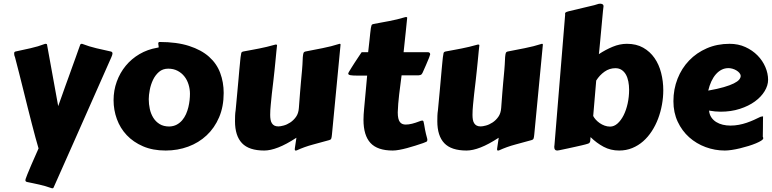

<svg xmlns="http://www.w3.org/2000/svg" viewBox="-20 -779 4127 1026"><path d="M266.6 222.7Q265.6 224.6 264.4 225.8Q263.2 227.1 260.3 227.1Q257.3 227.1 255.9 226.6Q238.3 220.2 222.7 215.8Q207 211.4 191.7 207.8Q176.3 204.1 160.2 200.9Q144 197.8 126 193.8Q121.1 192.9 118.4 190.7Q115.7 188.5 115.7 183.1Q115.7 181.6 117.4 176Q119.1 170.4 126 153.1Q132.8 135.7 147 102.8Q161.1 69.8 186 14.2Q178.7 -10.3 169.4 -44.4Q160.2 -78.6 149.7 -119.1Q139.2 -159.7 127.9 -204.8Q116.7 -250 105.2 -296.1Q93.8 -342.3 82.3 -387.5Q70.8 -432.6 60.1 -473.6Q56.6 -481.4 56.2 -486.6Q55.7 -491.7 55.7 -495.1Q55.7 -502 63.5 -503.9Q101.6 -512.2 142.6 -521.2Q183.6 -530.3 220.2 -544.4Q221.7 -544.9 224.6 -544.9Q231 -544.9 231.4 -540L291 -211.9Q293 -217.8 298.6 -233.2Q304.2 -248.5 311.8 -270Q319.3 -291.5 328.6 -317.4Q337.9 -343.3 347.7 -370.1Q357.4 -397 366.9 -423.6Q376.5 -450.2 384.8 -473.1Q393.1 -496.1 399.2 -513.7Q405.3 -531.2 408.7 -540Q410.6 -544.9 416 -544.9Q417.5 -544.9 418 -544.7Q418.5 -544.4 419.9 -544.4Q456.5 -530.3 495.1 -521.2Q533.7 -512.2 571.8 -503.9Q581.1 -502 581.1 -493.2Q581.1 -486.8 575.2 -473.6L374 -19Z M865.2 25.4Q796.4 25.4 744.4 2.9Q692.4 -19.5 657.2 -56.9Q622.1 -94.2 604.5 -142.8Q586.9 -191.4 586.9 -243.7Q586.9 -295.9 604 -343Q621.1 -390.1 651.9 -427.5Q682.6 -464.8 725.6 -490Q768.6 -515.1 820.3 -523.9Q828.1 -524.4 828.1 -527.3Q828.1 -532.7 826.9 -537.4Q825.7 -542 825.7 -545.4Q825.7 -550.8 827.6 -552.7Q829.6 -554.7 832 -554.7Q925.3 -554.7 990.7 -533.4Q1056.2 -512.2 1097.2 -475.6Q1138.2 -439 1156.7 -389.2Q1175.3 -339.4 1175.3 -282.2Q1175.3 -209.5 1150.9 -152.3Q1126.5 -95.2 1084.2 -55.7Q1042 -16.1 985.6 4.6Q929.2 25.4 865.2 25.4ZM774.9 -249Q774.9 -222.7 780.5 -196.8Q786.1 -170.9 799.1 -149.9Q812 -128.9 833 -116Q854 -103 885.3 -103Q907.7 -104 924.6 -113Q941.4 -122.1 953.6 -136.5Q965.8 -150.9 973.9 -168.9Q981.9 -187 986.6 -206.3Q991.2 -225.6 993.2 -244.1Q995.1 -262.7 995.1 -277.8Q995.1 -303.2 987.5 -327.6Q980 -352.1 965.3 -370.6Q950.7 -389.2 929 -400.6Q907.2 -412.1 878.9 -412.1Q849.6 -412.1 829.6 -394.8Q809.6 -377.4 797.6 -352.1Q785.6 -326.7 780.3 -298.6Q774.9 -270.5 774.9 -249Z M1753.9 -60.5Q1752.4 -44.4 1750 -38.3Q1747.6 -32.2 1739.3 -30.3Q1697.8 -18.6 1652.6 -6.6Q1607.4 5.4 1564.9 24.9Q1563.5 25.4 1560.5 25.4Q1556.6 25.4 1555.9 23.4Q1555.2 21.5 1555.2 19Q1555.2 18.1 1555.4 15.6Q1555.7 13.2 1556.6 6.6Q1557.6 0 1559.3 -11.7Q1561 -23.4 1564 -43Q1509.3 -7.3 1467 9Q1424.8 25.4 1392.1 25.4Q1310.5 25.4 1273.2 -13.9Q1235.8 -53.2 1235.8 -131.3Q1235.8 -145.5 1236.3 -160.4Q1236.8 -175.3 1239.3 -190.9Q1244.6 -248.5 1248.5 -289.8Q1252.4 -331.1 1254.9 -359.9Q1257.3 -388.7 1259 -407Q1260.7 -425.3 1262 -437.5Q1263.2 -449.7 1263.9 -457.8Q1264.6 -465.8 1265.6 -473.6Q1267.6 -489.3 1269.3 -495.6Q1271 -502 1280.3 -503.9Q1303.2 -508.3 1324 -512Q1344.7 -515.6 1365 -519.8Q1385.3 -523.9 1406.2 -528.8Q1427.2 -533.7 1450.7 -540.5Q1451.7 -540.5 1452.6 -540.8Q1453.6 -541 1454.6 -541Q1460.4 -541 1460.4 -537.1V-536.1Q1458.5 -519.5 1457 -504.9Q1455.6 -490.2 1454.1 -474.9Q1452.6 -459.5 1450.9 -441.9Q1449.2 -424.3 1446.8 -401.1Q1444.3 -377.9 1440.9 -347.7Q1437.5 -317.4 1432.6 -277.3Q1429.7 -248 1426.8 -219Q1423.8 -189.9 1423.8 -165Q1423.8 -151.4 1425.8 -139.9Q1427.7 -128.4 1432.9 -120.4Q1438 -112.3 1446.3 -107.9Q1454.6 -103.5 1467.8 -103.5Q1478 -103.5 1495.6 -108.2Q1513.2 -112.8 1530.8 -124.3Q1548.3 -135.7 1561.8 -154.5Q1575.2 -173.3 1577.1 -202.1Q1580.6 -250.5 1583.3 -283Q1585.9 -315.4 1587.9 -337.6Q1589.8 -359.9 1591.3 -375Q1592.8 -390.1 1594 -404.1Q1595.2 -418 1596.2 -433.8Q1597.2 -449.7 1598.1 -473.6Q1599.6 -489.7 1601.8 -495.8Q1604 -502 1612.8 -503.9Q1657.2 -512.7 1703.6 -521.7Q1750 -530.8 1794.4 -544.9Q1798.3 -544.9 1799.1 -543.7Q1799.8 -542.5 1799.8 -540Z M2126 -376.5Q2119.1 -325.2 2113 -274.2Q2106.9 -223.1 2105.5 -178.7Q2105.5 -159.7 2108.4 -147Q2111.3 -134.3 2116.9 -127Q2122.6 -119.6 2130.4 -116.5Q2138.2 -113.3 2147.9 -113.3Q2163.6 -113.3 2182.1 -117.9Q2200.7 -122.6 2219.2 -129.9Q2225.1 -132.3 2229.2 -133.5Q2233.4 -134.8 2236.3 -134.8Q2241.2 -134.8 2242.9 -130.4Q2244.6 -126 2246.3 -115Q2248 -104 2251.5 -85.4Q2254.9 -66.9 2262.7 -38.6Q2263.2 -36.1 2263.4 -34.4Q2263.7 -32.7 2263.7 -31.2Q2263.7 -24.4 2258.5 -21.5Q2253.4 -18.6 2241.7 -14.6Q2221.7 -7.8 2199.5 -0.7Q2177.2 6.3 2155.5 12.2Q2133.8 18.1 2113.8 21.7Q2093.8 25.4 2078.6 25.4Q1997.1 25.4 1959.7 -15.1Q1922.4 -55.7 1922.4 -138.7Q1922.4 -152.8 1923.3 -167.7Q1924.3 -182.6 1925.8 -198.7Q1930.7 -247.6 1934.3 -291.3Q1938 -335 1941.9 -375H1890.6Q1864.3 -375 1852.5 -377.2Q1840.8 -379.4 1840.8 -386.2Q1840.8 -388.2 1845.7 -396.7Q1850.6 -405.3 1858.2 -417.2Q1865.7 -429.2 1874.5 -442.9Q1883.3 -456.5 1891.4 -468.5Q1899.4 -480.5 1905.3 -489.3Q1911.1 -498 1912.6 -500H1947.3Q1951.7 -537.1 1954.3 -562.3Q1957 -587.4 1958.7 -604Q1960.4 -620.6 1961.9 -629.6Q1963.4 -638.7 1965.1 -643.1Q1966.8 -647.5 1969.5 -648.7Q1972.2 -649.9 1976.6 -650.9Q1998.5 -655.3 2019 -658.9Q2039.6 -662.6 2060.1 -666.5Q2080.6 -670.4 2101.8 -675.5Q2123 -680.7 2146 -687.5Q2147.5 -687.5 2147.9 -687.7Q2148.4 -688 2149.9 -688Q2155.8 -688 2155.8 -684.1V-683.1Q2153.3 -656.2 2148.2 -608.4Q2143.1 -560.5 2136.7 -500H2267.6Q2271.5 -500 2275.1 -497.3Q2278.8 -494.6 2278.8 -488.3Q2278.8 -485.8 2272.9 -470.7Q2267.1 -455.6 2256.3 -431.2L2238.8 -391.6Q2235.4 -384.3 2231.7 -380.9Q2228 -377.4 2216.8 -376.5Z M2835 -60.5Q2833.5 -44.4 2831.1 -38.3Q2828.6 -32.2 2820.3 -30.3Q2778.8 -18.6 2733.6 -6.6Q2688.5 5.4 2646 24.9Q2644.5 25.4 2641.6 25.4Q2637.7 25.4 2637 23.4Q2636.2 21.5 2636.2 19Q2636.2 18.1 2636.5 15.6Q2636.7 13.2 2637.7 6.6Q2638.7 0 2640.4 -11.7Q2642.1 -23.4 2645 -43Q2590.3 -7.3 2548.1 9Q2505.9 25.4 2473.1 25.4Q2391.6 25.4 2354.2 -13.9Q2316.9 -53.2 2316.9 -131.3Q2316.9 -145.5 2317.4 -160.4Q2317.9 -175.3 2320.3 -190.9Q2325.7 -248.5 2329.6 -289.8Q2333.5 -331.1 2335.9 -359.9Q2338.4 -388.7 2340.1 -407Q2341.8 -425.3 2343 -437.5Q2344.2 -449.7 2345 -457.8Q2345.7 -465.8 2346.7 -473.6Q2348.6 -489.3 2350.3 -495.6Q2352.1 -502 2361.3 -503.9Q2384.3 -508.3 2405 -512Q2425.8 -515.6 2446 -519.8Q2466.3 -523.9 2487.3 -528.8Q2508.3 -533.7 2531.7 -540.5Q2532.7 -540.5 2533.7 -540.8Q2534.7 -541 2535.6 -541Q2541.5 -541 2541.5 -537.1V-536.1Q2539.6 -519.5 2538.1 -504.9Q2536.6 -490.2 2535.2 -474.9Q2533.7 -459.5 2532 -441.9Q2530.3 -424.3 2527.8 -401.1Q2525.4 -377.9 2522 -347.7Q2518.6 -317.4 2513.7 -277.3Q2510.7 -248 2507.8 -219Q2504.9 -189.9 2504.9 -165Q2504.9 -151.4 2506.8 -139.9Q2508.8 -128.4 2513.9 -120.4Q2519 -112.3 2527.3 -107.9Q2535.6 -103.5 2548.8 -103.5Q2559.1 -103.5 2576.7 -108.2Q2594.2 -112.8 2611.8 -124.3Q2629.4 -135.7 2642.8 -154.5Q2656.2 -173.3 2658.2 -202.1Q2661.6 -250.5 2664.3 -283Q2667 -315.4 2668.9 -337.6Q2670.9 -359.9 2672.4 -375Q2673.8 -390.1 2675 -404.1Q2676.3 -418 2677.2 -433.8Q2678.2 -449.7 2679.2 -473.6Q2680.7 -489.7 2682.9 -495.8Q2685.1 -502 2693.8 -503.9Q2738.3 -512.7 2784.7 -521.7Q2831.1 -530.8 2875.5 -544.9Q2879.4 -544.9 2880.1 -543.7Q2880.9 -542.5 2880.9 -540Z M3149.9 -159.2Q3154.8 -149.4 3163.8 -139.4Q3172.9 -129.4 3184.8 -121.1Q3196.8 -112.8 3210.9 -107.7Q3225.1 -102.5 3240.2 -102.5Q3261.2 -102.5 3279.8 -118.9Q3298.3 -135.3 3312.3 -162.8Q3326.2 -190.4 3334 -225.8Q3341.8 -261.2 3341.8 -299.3Q3341.8 -322.8 3337.6 -343.8Q3333.5 -364.7 3324.7 -380.4Q3315.9 -396 3302 -405.3Q3288.1 -414.6 3268.6 -414.6Q3236.8 -414.6 3210.4 -396Q3184.1 -377.4 3166 -348.6ZM2968.3 23.9Q2961.4 25.4 2957.5 25.4Q2941.9 25.4 2941.9 6.8Q2941.9 4.4 2942.1 2Q2942.4 -0.5 2942.9 -3.4L2999.5 -694.3Q2999.5 -695.8 2999.8 -697.3Q3000 -698.7 3000 -699.7Q3000 -701.7 2999.8 -703.1Q2999.5 -704.6 2999.5 -705.6Q2999.5 -710 3002.7 -712.6Q3005.9 -715.3 3019 -718.8L3156.2 -751.5Q3161.6 -752.4 3170.4 -755.9Q3179.2 -759.3 3187.5 -759.3Q3193.8 -759.3 3199.5 -756.3Q3205.1 -753.4 3205.1 -745.1Q3205.1 -744.1 3204.8 -743.2Q3204.6 -742.2 3204.6 -741.2Q3204.1 -738.8 3202.1 -719.7Q3200.2 -700.7 3197.8 -673.6Q3195.3 -646.5 3192.4 -615.5Q3189.5 -584.5 3187 -557.4Q3184.6 -530.3 3182.6 -511.2Q3180.7 -492.2 3180.2 -489.7Q3215.8 -513.2 3253.9 -529.1Q3292 -544.9 3330.1 -544.9Q3380.4 -544.9 3417 -524.2Q3453.6 -503.4 3477.5 -469Q3501.5 -434.6 3512.9 -389.6Q3524.4 -344.7 3524.4 -296.9Q3524.4 -258.3 3517.3 -219.5Q3510.3 -180.7 3496.8 -145Q3483.4 -109.4 3463.1 -78.1Q3442.9 -46.9 3416.7 -23.9Q3390.6 -1 3358.4 12.2Q3326.2 25.4 3288.6 25.4Q3243.2 25.4 3205.6 5.4Q3168 -14.6 3135.7 -46.4Q3134.8 -34.7 3134.3 -27.8Q3133.8 -21 3131.1 -17.3Q3128.4 -13.7 3123 -11.5Q3117.7 -9.3 3106.9 -6.8Q3101.6 -5.4 3088.1 -2.2Q3074.7 1 3055.9 5.1Q3037.1 9.3 3014.4 14.2Q2991.7 19 2968.3 23.9Z M3878.9 -544.9Q3925.3 -544.9 3963.1 -527.6Q4001 -510.3 4028.1 -482.7Q4055.2 -455.1 4069.8 -420.9Q4084.5 -386.7 4084.5 -352.5Q4084.5 -322.3 4065.9 -291.7Q4047.4 -261.2 4013.9 -236.8Q3980.5 -212.4 3933.6 -197.3Q3886.7 -182.1 3830.6 -182.1Q3801.3 -182.1 3769 -188Q3771 -167 3781.2 -151.9Q3791.5 -136.7 3807.1 -127Q3822.8 -117.2 3842.5 -112.5Q3862.3 -107.9 3883.3 -107.9Q3906.7 -107.9 3928.5 -112.1Q3950.2 -116.2 3970.2 -123Q3990.2 -129.9 4008.8 -138.2Q4027.3 -146.5 4043.9 -154.8Q4048.3 -155.8 4051.5 -156.5Q4054.7 -157.2 4057.6 -157.2Q4057.6 -157.2 4057.4 -149.4Q4057.1 -141.6 4057.1 -127.4Q4057.1 -113.3 4056.9 -93.3Q4056.6 -73.2 4056.2 -48.8Q4057.6 -46.4 4058.1 -43.9Q4058.6 -41.5 4058.6 -40Q4058.6 -34.2 4047.9 -27.3Q4037.1 -20.5 4019.8 -13.2Q4002.4 -5.9 3980.2 1Q3958 7.8 3935.1 13.4Q3912.1 19 3890.6 22.2Q3869.1 25.4 3853 25.4Q3800.3 25.4 3750.7 7.1Q3701.2 -11.2 3662.8 -45.4Q3624.5 -79.6 3601.6 -128.4Q3578.6 -177.2 3578.6 -238.3Q3578.6 -302.2 3600.6 -358.2Q3622.6 -414.1 3662.4 -455.6Q3702.1 -497.1 3757.3 -521Q3812.5 -544.9 3878.9 -544.9ZM3873 -415Q3853 -415 3836.2 -406.5Q3819.3 -397.9 3805.4 -382.1Q3791.5 -366.2 3781.2 -344Q3771 -321.8 3764.6 -294.9Q3814.9 -303.7 3848.1 -313.5Q3881.3 -323.2 3901.4 -333.3Q3921.4 -343.3 3929.7 -353.3Q3938 -363.3 3938 -372.6Q3938 -381.3 3931.4 -389.2Q3924.8 -397 3915 -402.8Q3905.3 -408.7 3893.8 -411.9Q3882.3 -415 3873 -415Z"/></svg>

Font: Carter One
Style: Regular
Weight: 400
Designer: vernon adams
Foundry: vernon adams
Version: Version 1.000